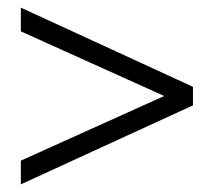

<svg xmlns="http://www.w3.org/2000/svg" viewBox="-20 -476 552 502"><path d="M436 -213 34.5 -394V-456L484.5 -249V-200.5L34.5 6V-56L436 -237Z"/></svg>

Font: Newsreader 16pt Medium
Style: Regular
Weight: 500
Designer: Hugues Gentile
Foundry: Production Type
Version: Version 1.003